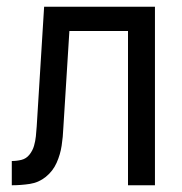

<svg xmlns="http://www.w3.org/2000/svg" viewBox="-20 -550 540 570"><path d="M15 0V-72Q30 -72 44 -75.5Q58 -79 67.5 -91Q77 -103 81 -117Q85 -131 86.5 -145.5Q88 -160 89 -175L111 -530H440V0H360V-458H186L168 -170Q167 -144 163 -117.5Q159 -91 148 -66.5Q137 -42 116 -25Q95 -8 68.5 -4Q42 0 15 0Z"/></svg>

Font: Iosevka SS01
Style: Regular
Weight: 400
Monospace: yes
Designer: Belleve Invis
Foundry: Belleve Invis
Version: 2.3.3; ttfautohint (v1.8.3)